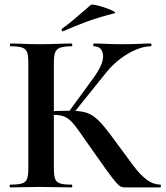

<svg xmlns="http://www.w3.org/2000/svg" viewBox="-20 -814 719 834"><path d="M522 0Q513 0 505.5 -3Q498 -6 484.5 -21Q471 -36 446 -70.5Q421 -105 377 -168Q345 -213 325 -242Q305 -271 289.5 -286.5Q274 -302 257 -308.5Q240 -315 214 -315Q205 -315 195 -314Q185 -313 174 -312L173 -330Q242 -333 282 -333Q319 -333 344 -327.5Q369 -322 389.5 -306.5Q410 -291 433.5 -262.5Q457 -234 490 -188Q530 -133 559.5 -94Q589 -55 616.5 -34Q644 -13 676 -12Q679 -12 679 -6Q679 0 676 0ZM25 0Q22 0 22 -6Q22 -12 25 -12Q58 -12 75 -17Q92 -22 97.5 -37Q103 -52 103 -81V-544Q103 -573 97.5 -587.5Q92 -602 75.5 -607.5Q59 -613 26 -613Q23 -613 23 -619Q23 -625 26 -625Q52 -625 84 -623.5Q116 -622 152 -622Q193 -622 228.5 -623.5Q264 -625 291 -625Q294 -625 294 -619Q294 -613 291 -613Q259 -613 242 -607Q225 -601 219.5 -586Q214 -571 214 -542V-81Q214 -52 219.5 -37Q225 -22 241.5 -17Q258 -12 291 -12Q294 -12 294 -6Q294 0 291 0Q263 0 228 -1Q193 -2 152 -2Q116 -2 83.5 -1Q51 0 25 0ZM295 -317 277 -326 387 -477Q432 -539 427.5 -576Q423 -613 387 -613Q385 -613 385 -619Q385 -625 387 -625Q411 -625 441 -623.5Q471 -622 511 -622Q557 -622 583.5 -623.5Q610 -625 635 -625Q638 -625 638 -619Q638 -613 635 -613Q606 -613 571 -598.5Q536 -584 502.5 -558.5Q469 -533 443 -501ZM254 -678Q250 -677 248 -682.5Q246 -688 249 -689Q285 -715 315 -741.5Q345 -768 375 -793Q379 -796 398.5 -791.5Q418 -787 439.5 -779.5Q461 -772 473.5 -765Q486 -758 476 -756Q409 -739 357 -720Q305 -701 254 -678Z"/></svg>

Font: Cormorant Infant Light
Style: Regular
Weight: 300
Designer: Christian Thalmann (Catharsis Fonts)
Foundry: Catharsis Fonts
Version: Version 4.001